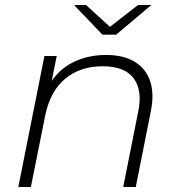

<svg xmlns="http://www.w3.org/2000/svg" viewBox="-20 -745 713 765"><path d="M402 -526Q473 -526 517.5 -498.5Q562 -471 578.5 -420.5Q595 -370 581 -302L521 0H471L531 -302Q548 -385 512.5 -433Q477 -481 389 -481Q300 -481 240 -431.5Q180 -382 160 -284L103 0H53L157 -522H206L186 -423Q218 -468 262 -492Q324 -526 402 -526ZM388 -607 275 -725H323L418 -638L530 -725H583L443 -607Z"/></svg>

Font: Montserrat Thin Light
Style: Italic
Weight: 300
Italic angle: -11.3°
Version: Version 9.000